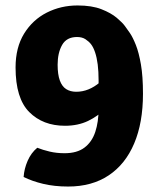

<svg xmlns="http://www.w3.org/2000/svg" viewBox="-20 -668 580 703"><path d="M264 -648Q316.5 -648 351.5 -634.2Q386.5 -620.5 407.5 -602.8Q428.5 -585 437.5 -572.5Q444.5 -563.5 455.5 -547.2Q466.5 -531 477.5 -503.2Q488.5 -475.5 496 -432Q503.5 -388.5 503.5 -324.5Q503.5 -218.5 471.2 -142.5Q439 -66.5 377.8 -25.8Q316.5 15 229.5 15Q179 15 138.2 5.2Q97.5 -4.5 66.5 -20Q68.5 -50 81.2 -79.2Q94 -108.5 116.5 -127Q136.5 -119 161.8 -113Q187 -107 216.5 -107Q262 -107 289.2 -127.5Q316.5 -148 328.8 -184.8Q341 -221.5 341 -270V-373.5Q341 -406 337.8 -431.8Q334.5 -457.5 328.2 -476.2Q322 -495 313 -506.5Q305 -516.5 292.8 -524.5Q280.5 -532.5 262 -532.5Q224 -532.5 207.5 -503.5Q191 -474.5 191 -431Q191 -395.5 199 -373.5Q207 -351.5 222.2 -341.8Q237.5 -332 259 -332Q282.5 -332 304 -340.8Q325.5 -349.5 345.2 -366.2Q365 -383 382 -406.5L407.5 -328.5Q392 -298.5 365.8 -270.8Q339.5 -243 302.5 -225.2Q265.5 -207.5 218 -207.5Q137 -207.5 87 -257.8Q37 -308 37 -421Q37 -494 68.2 -544.8Q99.5 -595.5 151.2 -621.8Q203 -648 264 -648Z"/></svg>

Font: Signika
Style: Bold
Weight: 700
Designer: Anna Giedry
Foundry: Anna Giedry
Version: Version 2.001